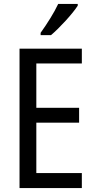

<svg xmlns="http://www.w3.org/2000/svg" viewBox="-20 -963 488 983"><path d="M378 -934V-943H278C257 -898 223 -844 188 -795V-783H241C284 -819 353 -894 378 -934ZM399 0V-77H166V-335H385V-411H166V-638H399V-714H80V0Z"/></svg>

Font: Noto Sans Devanagari UI Condensed
Style: Regular
Weight: 400
Width: 3
Designer: Jelle Bosma - Monotype Design Team
Foundry: Monotype Imaging Inc.
Version: Version 2.004